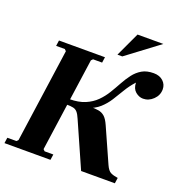

<svg xmlns="http://www.w3.org/2000/svg" viewBox="-153 -989 1058 1118"><g transform="rotate(20 376.5 -429.5)"><path d="M-3 0 2 -35H58L68 -45L150 -625L140 -635H86L91 -670H376L371 -635H315L305 -625L223 -45L233 -35H287L282 0ZM472 0 349 -278Q338 -304 327.5 -316Q317 -328 301.5 -331.5Q286 -335 258 -335L263 -370H393Q423 -370 445 -366.5Q467 -363 483.5 -348.5Q500 -334 515 -300L610 -87Q624 -56 641 -47.5Q658 -39 686 -35L681 0ZM259 -340 263 -370Q321 -370 361 -387Q401 -404 428.5 -431.5Q456 -459 476 -492Q496 -525 514 -558Q532 -591 553 -618.5Q574 -646 603 -663Q632 -680 675 -680Q712 -680 734 -659.5Q756 -639 756 -609Q756 -572 728.5 -545.5Q701 -519 666 -519Q641 -519 619 -537.5Q597 -556 596 -593Q566 -560 545 -524.5Q524 -489 503 -456Q482 -423 453 -397Q424 -371 377.5 -355.5Q331 -340 259 -340ZM669 -859 469 -709H439L509 -859Z"/></g></svg>

Font: Brygada 1918
Style: Bold Italic
Weight: 700
Italic angle: -8°
Designer: Mateusz Machalski | Borys Kosmynka | Przemek Hoffer
Foundry: NIEPODLEGLA 2018
Version: Version 3.006